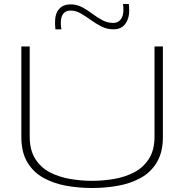

<svg xmlns="http://www.w3.org/2000/svg" viewBox="-20 -933 924 963"><path d="M87 -247V-700H129V-248Q129 -180 157 -136Q185 -92 230.5 -68.5Q276 -45 331.5 -35.5Q387 -26 442 -26Q497 -26 552.5 -35.5Q608 -45 653.5 -69Q699 -93 727 -136.5Q755 -180 755 -248V-700H797V-247Q797 -169 766.5 -118.5Q736 -68 684.5 -40Q633 -12 570 -1Q507 10 442 10Q377 10 314 -1Q251 -12 199.5 -40Q148 -68 117.5 -118.5Q87 -169 87 -247ZM258 -786Q257 -795 256.5 -804Q256 -813 256 -821Q256 -865 276.5 -888Q297 -911 334 -911Q365 -911 391.5 -897Q418 -883 442.5 -864.5Q467 -846 493 -832Q519 -818 548 -818Q572 -818 585.5 -835.5Q599 -853 599 -883Q599 -890 598.5 -898Q598 -906 597 -913H626Q627 -904 627.5 -895Q628 -886 628 -878Q628 -839 608 -812.5Q588 -786 549 -786Q516 -786 488 -800.5Q460 -815 434.5 -833.5Q409 -852 384.5 -866Q360 -880 334 -880Q285 -880 285 -817Q285 -799 288 -786Z"/></svg>

Font: Georama Extended ExtraLight
Style: Regular
Weight: 200
Width: 7
Designer: Jean-Baptiste Levee
Foundry: Production Type
Version: Version 1.000